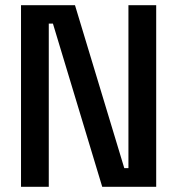

<svg xmlns="http://www.w3.org/2000/svg" viewBox="-20 -720 683 740"><path d="M61 0V-700H269L459 -72H475V-700H582V0H374L184 -629H168V0Z"/></svg>

Font: Space Grotesk Frontify Medium
Style: Regular
Weight: 500
Designer: Florian Karsten
Version: Version 2.000